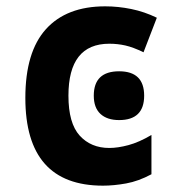

<svg xmlns="http://www.w3.org/2000/svg" viewBox="-20 -576 570 606"><path d="M305 10Q60 10 60 -267Q60 -412 125 -484Q190 -556 312 -556Q353 -556 394.5 -547.5Q436 -539 475 -520L433 -411Q400 -427 375.5 -432.5Q351 -438 325 -438Q196 -438 196 -274Q196 -187 231.5 -148Q267 -109 325 -109Q352 -109 385.5 -118Q419 -127 458 -150V-26Q417 -4 378 3Q339 10 305 10ZM356 -197Q318 -197 297 -216.5Q276 -236 276 -274Q276 -351 356 -351Q435 -351 435 -274Q435 -197 356 -197Z"/></svg>

Font: Noto Sans Mono Condensed
Style: Bold
Weight: 700
Width: 3
Designer: Monotype Design Team
Foundry: Monotype Imaging Inc.
Version: Version 2.014